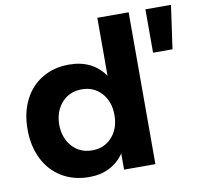

<svg xmlns="http://www.w3.org/2000/svg" viewBox="-82 -830 976 924"><g transform="rotate(-10 406.0 -368.0)"><path d="M605 -742V0H452V-79Q423 -37 380 -15.5Q337 6 282 6Q206 6 148.5 -28.5Q91 -63 59.5 -126Q28 -189 28 -271Q28 -352 59 -414Q90 -476 147 -510Q204 -544 278 -544Q392 -544 452 -459V-742ZM452 -267Q452 -333 414.5 -374.5Q377 -416 318 -416Q258 -416 220.5 -374.5Q183 -333 182 -267Q183 -201 220.5 -159.5Q258 -118 318 -118Q377 -118 414.5 -159.5Q452 -201 452 -267ZM687 -742H812L782 -530H687Z"/></g></svg>

Font: Gontserrat SemiBold
Style: Regular
Weight: 600
Designer: Julieta Ulanovsky
Foundry: Julieta Ulanovsky
Version: Version 6.001